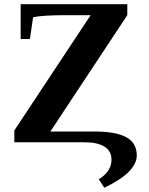

<svg xmlns="http://www.w3.org/2000/svg" viewBox="-20 -675 706 911"><path d="M449 176H448Q509 139 509 83Q509 42 476 21Q443 0 380 0H48V-56L410 -603H293Q180 -603 137 -593L122 -490H78V-655H584V-603L219 -51H427Q530 -51 579 -24Q629 3 629 63Q629 100 593 138Q557 176 475 216Z"/></svg>

Font: Libra Serif Modern
Style: Bold
Weight: 700
Designer: Stefan Peev, Context Ltd
Foundry: Ascender Corporation
Version: Version 1.000